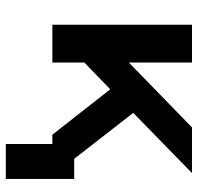

<svg xmlns="http://www.w3.org/2000/svg" viewBox="-30 -490 680 660"><g transform="rotate(90 310.0 -160.0)"><path d="M65 0V-480H195V-263L418 -480H575L368 -278L526 -75H595V160H475V0H443L287 -199L195 -110V0Z"/></g></svg>

Font: Xolonium
Style: Regular
Weight: 400
Designer: Severin Meyer
Version: Version 4.2